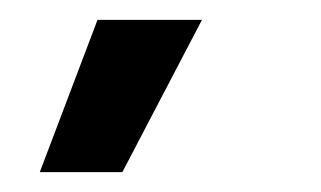

<svg xmlns="http://www.w3.org/2000/svg" viewBox="-20 -772 323 193"><path d="M103 -599H20L78 -752H183Z"/></svg>

Font: Bricolage Grotesque 10pt Condensed Medium
Style: Regular
Weight: 500
Width: 3
Designer: Mathieu Triay
Foundry: Atelier Triay
Version: Version 1.000; ttfautohint (v1.8.4.7-5d5b);gftools[0.9.32]